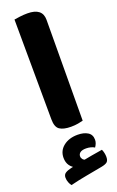

<svg xmlns="http://www.w3.org/2000/svg" viewBox="-188 -722 660 1087"><g transform="rotate(-20 142.0 -178.5)"><path d="M151 10Q106 10 83 -5.5Q60 -21 60 -68L57 -670Q69 -672 91 -675Q113 -678 137 -678Q227 -678 227 -607L224 0Q213 3 194 6.5Q175 10 151 10ZM169 65Q206 65 229.5 79.5Q253 94 253 125Q253 136 249 146.5Q245 157 238 167Q229 161 215.5 157.5Q202 154 188 154Q164 154 152.5 162.5Q141 171 141 185Q141 195 148 203.5Q155 212 172 215L100 236Q77 227 63.5 208Q50 189 50 161Q50 118 83.5 91.5Q117 65 169 65ZM270 192Q275 203 277.5 215Q280 227 280 238Q280 259 270.5 268Q261 277 235 282Q188 291 138 300Q88 309 40 321Q33 313 27.5 299Q22 285 22 270Q22 252 35 243.5Q48 235 70 230Q103 222 136.5 215.5Q170 209 203.5 203Q237 197 270 192Z"/></g></svg>

Font: Baloo Bhaijaan 2 ExtraBold
Style: Regular
Weight: 800
Designer: Sanskriti Dholi, Noopur Datye and Ek Type
Foundry: Ek Type
Version: Version 1.701